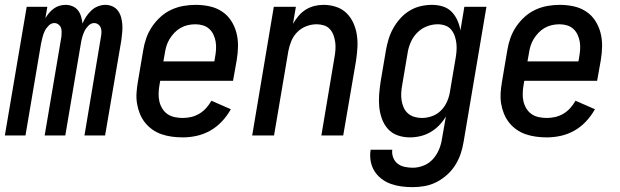

<svg xmlns="http://www.w3.org/2000/svg" viewBox="-34 -558 2554 791"><path d="M-14 0 76 -530H161L153 -483Q160 -495 168.5 -505Q177 -515 188 -523Q199 -531 211.5 -534.5Q224 -538 236 -538Q236 -538 236 -538Q236 -538 236 -538Q252 -538 265.5 -532Q279 -526 287.5 -515Q296 -504 300 -490Q304 -476 306 -461Q312 -476 321 -489.5Q330 -503 342 -514.5Q354 -526 369.5 -532Q385 -538 400 -538Q400 -538 400 -538Q400 -538 400 -538Q416 -538 430 -531.5Q444 -525 452.5 -513Q461 -501 465 -486.5Q469 -472 470 -456.5Q471 -441 469.5 -425Q468 -409 466 -393L399 0H314L382 -407Q384 -417 384 -426.5Q384 -436 381 -444Q378 -452 370.5 -457.5Q363 -463 354 -463Q341 -463 330.5 -452.5Q320 -442 314 -429.5Q308 -417 304.5 -404Q301 -391 299 -378L235 0H150L219 -407Q220 -417 220 -426.5Q220 -436 217 -444Q214 -452 206.5 -457.5Q199 -463 190 -463Q177 -463 166.5 -452.5Q156 -442 150 -429.5Q144 -417 141 -404Q138 -391 135 -378L71 0Z M719 8Q696 8 674 5Q652 2 631.5 -5Q611 -12 593.5 -24.5Q576 -37 563 -53.5Q550 -70 542 -90Q534 -110 530.5 -131.5Q527 -153 528.5 -175.5Q530 -198 534 -221L556 -351Q560 -376 568.5 -400.5Q577 -425 592 -447.5Q607 -470 627.5 -488.5Q648 -507 672 -518Q696 -529 721.5 -533.5Q747 -538 772 -538Q801 -538 829 -532Q857 -526 880 -511Q903 -496 918 -473Q933 -450 940 -423Q947 -396 946.5 -367Q946 -338 941 -309L926 -225H626L623 -208Q620 -191 619.5 -173.5Q619 -156 622.5 -140.5Q626 -125 634.5 -111Q643 -97 656 -88Q669 -79 685.5 -75.5Q702 -72 719 -72Q736 -72 753.5 -76Q771 -80 787 -89.5Q803 -99 815.5 -113Q828 -127 837 -143L917 -108Q902 -81 880.5 -58Q859 -35 832.5 -20Q806 -5 777 1.5Q748 8 719 8ZM639 -305H849L852 -322Q855 -338 856 -354.5Q857 -371 854.5 -386Q852 -401 845.5 -415Q839 -429 828 -439Q817 -449 802 -453.5Q787 -458 771 -458Q755 -458 739.5 -454.5Q724 -451 710 -443Q696 -435 684.5 -423Q673 -411 664.5 -397Q656 -383 651.5 -368Q647 -353 645 -338Z M1005 0 1094 -530H1185L1173 -460Q1183 -477 1196 -492.5Q1209 -508 1226 -518.5Q1243 -529 1261.5 -533.5Q1280 -538 1299 -538Q1325 -538 1350 -530Q1375 -522 1393 -504.5Q1411 -487 1421.5 -464Q1432 -441 1436 -415.5Q1440 -390 1438.5 -363Q1437 -336 1433 -309L1380 0H1290L1344 -322Q1347 -338 1348 -354Q1349 -370 1347 -384.5Q1345 -399 1340 -413Q1335 -427 1325 -438Q1315 -449 1300.5 -453.5Q1286 -458 1270 -458Q1249 -458 1228 -450Q1207 -442 1191 -426Q1175 -410 1166.5 -389.5Q1158 -369 1154 -348L1095 0Z M1667 213Q1643 213 1620 210Q1597 207 1576 199.5Q1555 192 1537.5 178.5Q1520 165 1508.5 146.5Q1497 128 1493 105Q1489 82 1493 59H1582Q1580 76 1586 91.5Q1592 107 1604.5 116.5Q1617 126 1633.5 129.5Q1650 133 1667 133Q1689 133 1711.5 124Q1734 115 1750 97Q1766 79 1775 57Q1784 35 1787 13L1803 -78Q1791 -58 1775 -41.5Q1759 -25 1739 -13.5Q1719 -2 1697.5 3Q1676 8 1654 8Q1628 8 1604 -0.5Q1580 -9 1564 -27Q1548 -45 1539.5 -68.5Q1531 -92 1528.5 -117Q1526 -142 1528 -168.5Q1530 -195 1534 -221L1556 -351Q1560 -374 1567 -397Q1574 -420 1586 -441.5Q1598 -463 1615 -482Q1632 -501 1653.5 -514Q1675 -527 1698.5 -532.5Q1722 -538 1746 -538Q1769 -538 1790 -531.5Q1811 -525 1826 -510Q1841 -495 1850 -475Q1859 -455 1863 -433L1879 -530H1970L1876 26Q1872 51 1864 75Q1856 99 1842 121.5Q1828 144 1808 162Q1788 180 1764.5 192Q1741 204 1716 208.5Q1691 213 1667 213ZM1704 -72Q1725 -72 1746 -79.5Q1767 -87 1783 -103Q1799 -119 1808 -140Q1817 -161 1820 -182L1842 -312Q1845 -328 1846.5 -344.5Q1848 -361 1846.5 -377Q1845 -393 1840 -408Q1835 -423 1825.5 -435Q1816 -447 1801 -452.5Q1786 -458 1769 -458Q1746 -458 1723.5 -449Q1701 -440 1684 -422.5Q1667 -405 1657.5 -382.5Q1648 -360 1645 -338L1623 -208Q1620 -192 1619 -175.5Q1618 -159 1620.5 -144Q1623 -129 1629 -115Q1635 -101 1646.5 -91Q1658 -81 1673 -76.5Q1688 -72 1704 -72Z M2219 8Q2196 8 2174 5Q2152 2 2131.5 -5Q2111 -12 2093.5 -24.5Q2076 -37 2063 -53.5Q2050 -70 2042 -90Q2034 -110 2030.5 -131.5Q2027 -153 2028.5 -175.5Q2030 -198 2034 -221L2056 -351Q2060 -376 2068.5 -400.5Q2077 -425 2092 -447.5Q2107 -470 2127.5 -488.5Q2148 -507 2172 -518Q2196 -529 2221.5 -533.5Q2247 -538 2272 -538Q2301 -538 2329 -532Q2357 -526 2380 -511Q2403 -496 2418 -473Q2433 -450 2440 -423Q2447 -396 2446.5 -367Q2446 -338 2441 -309L2426 -225H2126L2123 -208Q2120 -191 2119.5 -173.5Q2119 -156 2122.5 -140.5Q2126 -125 2134.5 -111Q2143 -97 2156 -88Q2169 -79 2185.5 -75.5Q2202 -72 2219 -72Q2236 -72 2253.5 -76Q2271 -80 2287 -89.5Q2303 -99 2315.5 -113Q2328 -127 2337 -143L2417 -108Q2402 -81 2380.5 -58Q2359 -35 2332.5 -20Q2306 -5 2277 1.5Q2248 8 2219 8ZM2139 -305H2349L2352 -322Q2355 -338 2356 -354.5Q2357 -371 2354.5 -386Q2352 -401 2345.5 -415Q2339 -429 2328 -439Q2317 -449 2302 -453.5Q2287 -458 2271 -458Q2255 -458 2239.5 -454.5Q2224 -451 2210 -443Q2196 -435 2184.5 -423Q2173 -411 2164.5 -397Q2156 -383 2151.5 -368Q2147 -353 2145 -338Z"/></svg>

Font: iosevka_custom_sans_ss08 Md
Style: Italic
Weight: 500
Italic angle: -10°
Designer: Belleve Invis
Foundry: Belleve Invis
Version: Version 10.3.0; ttfautohint (v1.8.3)